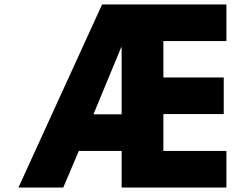

<svg xmlns="http://www.w3.org/2000/svg" viewBox="-20 -845 1103 865"><path d="M335 -165 265 0H63L440 -825H1000V-660H716V-496H988V-331H716V-165H1000V0H528V-165ZM528 -330V-632H526L401 -330Z"/></svg>

Font: Hussar
Style: BoldWeb
Weight: 700
Foundry: Cannot Into Space Fonts
Version: Version 2.00